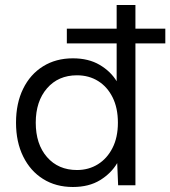

<svg xmlns="http://www.w3.org/2000/svg" viewBox="-20 -740 680 767"><path d="M271.1 7Q203.3 7 152.3 -24.9Q101.3 -56.7 72.7 -114.7Q44 -172.7 44 -250Q44 -327.3 72.3 -385.1Q100.5 -443 151.9 -475Q203.3 -507 271.1 -507Q333.9 -507 378.1 -480.9Q422.2 -454.9 446 -415.5V-720H521V0H451.9L448.2 -88.5Q424.5 -47.9 379.9 -20.4Q335.4 7 271.1 7ZM287.5 -60.8Q334.1 -60.8 371 -83.7Q407.9 -106.6 429.4 -148.9Q451 -191.2 451 -250Q451 -308.8 429.8 -351.1Q408.7 -393.4 371.9 -416.3Q335.1 -439.2 287.5 -439.2Q212.9 -439.2 167.8 -387.2Q122.8 -335.1 122.8 -250Q122.8 -164.1 167.8 -112.5Q212.9 -60.8 287.5 -60.8ZM247 -566.6V-625.4H640.4V-566.6Z"/></svg>

Font: Envelope Sans Variable
Style: Regular
Weight: 500
Designer: Andreas Rasmussen / Norman Anderson
Foundry: mail.de GmbH
Version: Version 1.150